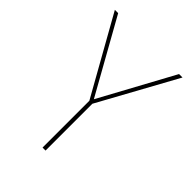

<svg xmlns="http://www.w3.org/2000/svg" viewBox="-203 -803 905 905"><g transform="rotate(45 250.0 -350.0)"><path d="M243 0V-312L25 -700H47L253 -332L453 -700H476L263 -312V0Z"/></g></svg>

Font: DM Sans 10pt Thin
Style: Regular
Weight: 250
Version: Version 4.004;gftools[0.9.30]